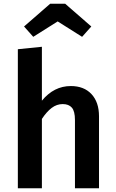

<svg xmlns="http://www.w3.org/2000/svg" viewBox="-20 -1002 616 1022"><path d="M507 -383V0H379V-363Q379 -410 362.5 -429Q346 -448 314 -448Q282 -448 255 -427.5Q228 -407 203 -369V0H75V-740L203 -753V-466Q267 -544 357 -544Q427 -544 467 -501Q507 -458 507 -383ZM108 -861 247 -982H327L466 -861L417 -806L287 -888L157 -806Z"/></svg>

Font: Fira Sans Medium
Style: Regular
Weight: 500
Designer: bBox Type GmbH & Carrois Corporate GbR & Edenspiekermann AG
Foundry: bBox Type GmbH & Carrois Corporate GbR & Edenspiekermann AG
Version: Version 4.301